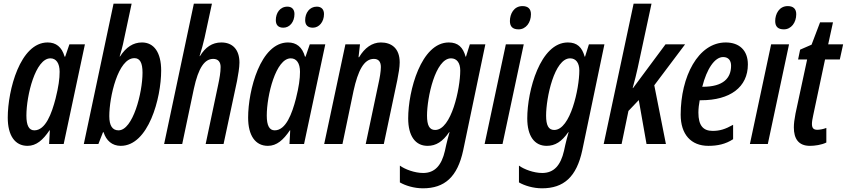

<svg xmlns="http://www.w3.org/2000/svg" viewBox="-20 -780 4587 1040"><path d="M129 10C177 10 213 -22 248 -74H250L246 0H325L440 -540H356L333 -473H330C315 -526 283 -550 238 -550C89 -550 22 -291 22 -143C22 -46 61 10 129 10ZM166 -74C137 -74 123 -100 123 -154C123 -263 172 -464 253 -464C284 -464 303 -438 303 -391C303 -353 297 -310 281 -246C260 -165 227 -74 166 -74Z M634 10C784 10 853 -248 853 -398C853 -496 814 -550 749 -550C702 -550 663 -525 630 -474H628C636 -499 642 -523 646 -540L693 -760H595L434 0H513L538 -64H541C555 -19 587 10 634 10ZM622 -74C589 -74 572 -99 572 -151C572 -254 619 -465 708 -465C738 -465 752 -440 752 -386C752 -278 700 -74 622 -74Z M869 0H967L1030 -299C1055 -415 1089 -461 1135 -461C1162 -461 1175 -444 1175 -417C1175 -388 1169 -355 1162 -322L1094 0H1191L1264 -342C1270 -374 1277 -414 1277 -441C1277 -511 1240 -550 1179 -550C1129 -550 1092 -524 1063 -476H1061C1071 -508 1081 -543 1088 -575L1128 -760H1030Z M1675 -630C1708 -630 1735 -661 1735 -704C1735 -730 1720 -744 1696 -744C1656 -744 1633 -709 1633 -671C1633 -644 1647 -630 1675 -630ZM1515 -630C1549 -630 1575 -661 1575 -704C1575 -730 1560 -744 1537 -744C1496 -744 1474 -709 1474 -671C1474 -644 1488 -630 1515 -630ZM1431 10C1479 10 1515 -22 1550 -74H1552L1548 0H1627L1742 -540H1658L1635 -473H1632C1617 -526 1585 -550 1540 -550C1391 -550 1324 -291 1324 -143C1324 -46 1363 10 1431 10ZM1468 -74C1439 -74 1425 -100 1425 -154C1425 -263 1474 -464 1555 -464C1586 -464 1605 -438 1605 -391C1605 -353 1599 -310 1583 -246C1562 -165 1529 -74 1468 -74Z M1736 0H1835L1895 -288C1919 -397 1951 -461 2005 -461C2031 -461 2043 -445 2043 -417C2043 -393 2037 -358 2030 -327L1961 0H2059L2132 -346C2139 -381 2145 -416 2145 -442C2145 -520 2099 -550 2043 -550C1996 -550 1955 -521 1925 -470H1922L1930 -540H1851Z M2271 240C2388 240 2458 179 2489 34L2609 -540H2525L2504 -473H2502C2488 -524 2461 -550 2411 -550C2261 -550 2191 -288 2191 -139C2191 -43 2230 10 2296 10C2342 10 2378 -13 2413 -64H2415C2407 -37 2401 -11 2397 5L2390 37C2372 115 2336 157 2272 157C2226 157 2173 137 2146 117V208C2175 225 2222 240 2271 240ZM2337 -76C2306 -76 2293 -101 2293 -154C2293 -251 2338 -464 2423 -464C2454 -464 2473 -440 2473 -398C2473 -301 2425 -76 2337 -76Z M2789 -621C2829 -621 2856 -658 2856 -703C2856 -733 2839 -747 2810 -747C2763 -747 2742 -704 2742 -666C2742 -636 2757 -621 2789 -621ZM2605 0H2702L2817 -540H2720Z M2916 240C3033 240 3103 179 3134 34L3254 -540H3170L3149 -473H3147C3133 -524 3106 -550 3056 -550C2906 -550 2836 -288 2836 -139C2836 -43 2875 10 2941 10C2987 10 3023 -13 3058 -64H3060C3052 -37 3046 -11 3042 5L3035 37C3017 115 2981 157 2917 157C2871 157 2818 137 2791 117V208C2820 225 2867 240 2916 240ZM2982 -76C2951 -76 2938 -101 2938 -154C2938 -251 2983 -464 3068 -464C3099 -464 3118 -440 3118 -398C3118 -301 3070 -76 2982 -76Z M3250 0H3347L3384 -179L3440 -238L3482 0H3587L3524 -318L3691 -540H3585L3409 -303H3407C3419 -345 3427 -381 3434 -411L3509 -760H3412Z M3817 10C3866 10 3910 1 3951 -26V-104C3908 -80 3879 -71 3840 -71C3789 -71 3763 -100 3763 -170C3763 -192 3766 -216 3770 -237H3778C3935 -237 4031 -308 4031 -431C4031 -508 3984 -550 3911 -550C3761 -550 3667 -364 3667 -159C3667 -52 3723 10 3817 10ZM3784 -310C3808 -406 3851 -471 3897 -471C3926 -471 3940 -452 3940 -424C3940 -357 3898 -310 3787 -310Z M4226 -621C4266 -621 4293 -658 4293 -703C4293 -733 4276 -747 4247 -747C4200 -747 4179 -704 4179 -666C4179 -636 4194 -621 4226 -621ZM4042 0H4139L4254 -540H4157Z M4367 10C4393 10 4430 5 4456 -8V-87C4439 -80 4418 -77 4407 -77C4386 -77 4378 -87 4378 -109C4378 -121 4381 -138 4385 -156L4449 -458H4529L4547 -540H4466L4492 -659H4422L4376 -538L4314 -511L4303 -458H4352L4289 -165C4283 -134 4280 -110 4280 -90C4280 -29 4305 10 4367 10Z"/></svg>

Font: Noto Sans UI Condensed Medium
Style: Italic
Weight: 500
Width: 3
Italic angle: -12°
Designer: Monotype Design Team
Foundry: Monotype Imaging Inc.
Version: Version 1.901